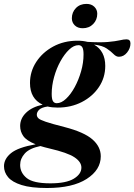

<svg xmlns="http://www.w3.org/2000/svg" viewBox="-96 -733 690 986"><path d="M145.5 232.5Q63 232.5 14.8 217.2Q-33.5 202 -54.5 176.8Q-75.5 151.5 -75.5 120.5Q-75.5 83 -39.5 53.5Q-3.5 24 87 8Q40.5 -10.5 24 -33.8Q7.5 -57 7.5 -86Q7.5 -124.5 37.8 -154Q68 -183.5 123 -195.5Q58 -225.5 58 -307Q58 -365.5 90 -414.8Q122 -464 177.2 -494Q232.5 -524 302.5 -524Q330 -524 353 -518Q419.5 -514 458.5 -517.5Q497.5 -521 518.8 -526Q540 -531 553.5 -531Q574 -531 574 -510Q574 -485 556.5 -463.2Q539 -441.5 514.5 -441.5Q500.5 -441.5 487.5 -455Q474.5 -468.5 452.2 -483.8Q430 -499 387 -504Q444.5 -471 444.5 -394.5Q444.5 -334.5 412 -286Q379.5 -237.5 324.2 -209Q269 -180.5 200 -180.5Q171.5 -180.5 148.5 -186Q118 -181.5 105.5 -169.8Q93 -158 93 -144Q93 -134 100.8 -126Q108.5 -118 138.5 -107.8Q168.5 -97.5 235.5 -80.5Q336 -54.5 378.8 -17Q421.5 20.5 421.5 69.5Q421.5 139.5 349 186Q276.5 232.5 145.5 232.5ZM195.5 -203Q219 -203 243.2 -225.8Q267.5 -248.5 287.8 -285.8Q308 -323 320.5 -367Q333 -411 333 -453.5Q333 -480 326.5 -490.5Q320 -501 307 -501Q283 -501 259 -478.2Q235 -455.5 214.5 -418.5Q194 -381.5 181.8 -337.5Q169.5 -293.5 169.5 -251Q169.5 -224 176 -213.5Q182.5 -203 195.5 -203ZM7.5 114Q7.5 154 41 181.2Q74.5 208.5 162.5 208.5Q243.5 208.5 282.8 184.8Q322 161 322 127.5Q322 98.5 286.5 74.8Q251 51 158 29.5Q132.5 23.5 111.5 17Q55.5 28.5 31.5 55Q7.5 81.5 7.5 114ZM328.5 -588Q303 -588 288 -602.8Q273 -617.5 273 -639Q273 -670 293.8 -691.5Q314.5 -713 348 -713Q373.5 -713 388.5 -698.2Q403.5 -683.5 403.5 -662.5Q403.5 -631 382.5 -609.5Q361.5 -588 328.5 -588Z"/></svg>

Font: Newsreader Display SemiBold
Style: Italic
Weight: 600
Italic angle: -17°
Designer: Hugues Gentile
Foundry: Production Type
Version: Version 1.001